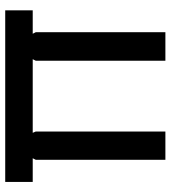

<svg xmlns="http://www.w3.org/2000/svg" viewBox="22 -692 669 754"><g transform="rotate(-90 357.0 -314.5)"><path d="M694 -521H602L608 -509V0H496V-509L502 -521H213L218 -509V0H107V-509L113 -521H20V-629H694Z"/></g></svg>

Font: Sinkin Sans 500 Medium
Style: 500 Medium
Weight: 500
Designer: Keith Bates
Foundry: K-Type
Version: Sinkin Sans (version 1.0)  by Keith Bates   •   © 2014   www